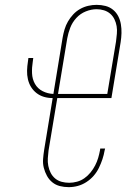

<svg xmlns="http://www.w3.org/2000/svg" viewBox="-20 -763 540 791"><path d="M263 8Q244 8 226.5 3.5Q209 -1 195.5 -12Q182 -23 173.5 -38.5Q165 -54 160.5 -71.5Q156 -89 157.5 -108Q159 -127 162 -146L197 -359Q178 -359 161 -364Q144 -369 130.5 -379.5Q117 -390 108 -404.5Q99 -419 95 -436.5Q91 -454 91.5 -472Q92 -490 95 -509L97 -524H117L115 -509Q111 -485 112 -461Q113 -437 124 -417.5Q135 -398 155.5 -387.5Q176 -377 200 -376L238 -608Q241 -625 246 -642Q251 -659 260 -674.5Q269 -690 281.5 -703.5Q294 -717 310 -726Q326 -735 343.5 -739Q361 -743 378 -743Q397 -743 414.5 -738.5Q432 -734 445.5 -723Q459 -712 467 -696.5Q475 -681 478 -663Q481 -645 480.5 -626.5Q480 -608 477 -589L439 -359H216L180 -143Q178 -127 177 -111Q176 -95 179 -79.5Q182 -64 189 -50.5Q196 -37 207.5 -27.5Q219 -18 234 -14Q249 -10 265 -10Q281 -10 297.5 -14.5Q314 -19 328 -29Q342 -39 353 -52.5Q364 -66 372 -81.5Q380 -97 384.5 -112.5Q389 -128 392 -144L393 -151H413L411 -143Q408 -125 402 -107Q396 -89 387.5 -71.5Q379 -54 366 -39Q353 -24 336 -13Q319 -2 300.5 3Q282 8 263 8ZM219 -376H422L458 -592Q460 -608 461.5 -624Q463 -640 460.5 -655Q458 -670 451.5 -683.5Q445 -697 434 -706.5Q423 -716 408.5 -720.5Q394 -725 378 -725Q356 -725 333.5 -716Q311 -707 294.5 -689Q278 -671 269.5 -649Q261 -627 257 -605Z"/></svg>

Font: Iosevka Thin
Style: Italic
Weight: 100
Italic angle: -9°
Monospace: yes
Designer: Belleve Invis
Foundry: Belleve Invis
Version: Version 32.5.0; ttfautohint (v1.8.4)